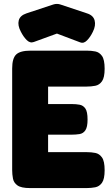

<svg xmlns="http://www.w3.org/2000/svg" viewBox="-20 -949 572 978"><path d="M133 9Q88 9 69 -4.5Q50 -18 46 -39.5Q42 -61 42 -83V-600Q42 -652 62.5 -671.5Q83 -691 136 -691H422Q445 -691 465.5 -687Q486 -683 499.5 -664Q513 -645 513 -599Q513 -554 499.5 -535Q486 -516 465 -512Q444 -508 421 -508H225V-419H345Q368 -419 386 -415.5Q404 -412 415 -396Q426 -380 426 -340Q426 -302 415 -285.5Q404 -269 385 -266Q366 -263 343 -263H225V-174H422Q445 -174 465.5 -170Q486 -166 499.5 -147Q513 -128 513 -82Q513 -37 499.5 -18Q486 1 465 5Q444 9 421 9ZM270 -929Q278 -929 284.5 -927Q291 -925 294 -924L423 -881Q455 -871 462 -845Q469 -819 453 -787Q440 -760 423 -743Q406 -726 389 -733L270 -778L152 -735Q133 -728 116 -745Q99 -762 86 -788Q69 -820 75.5 -845Q82 -870 115 -881L245 -924Q247 -925 254.5 -927Q262 -929 270 -929Z"/></svg>

Font: Fredoka SemiCondensed
Style: Bold
Weight: 700
Width: 4
Designer: Ben Nathan
Foundry: Milena B. Brandão, Ben Nathan
Version: Version 2.001